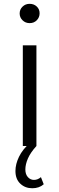

<svg xmlns="http://www.w3.org/2000/svg" viewBox="-20 -762 309 1002"><path d="M99.1 0V-525.5H170.1V0ZM134.6 -641.3Q112.7 -641.3 97.7 -656.1Q82.6 -670.9 82.6 -691.7Q82.6 -712.9 97.7 -727.4Q112.7 -742 134.6 -742Q157 -742 171.8 -728Q186.7 -714 186.7 -692.8Q186.7 -671.5 172.1 -656.4Q157.5 -641.3 134.6 -641.3ZM148.2 220.4Q111.2 220.4 85.9 196.5Q60.6 172.7 60.6 130.2Q60.6 94.4 79.2 56.1Q97.8 17.7 138.8 -19.3L170.1 0Q139.2 34 125.7 65Q112.3 96.1 112.3 122.5Q112.3 147.7 125.5 162.3Q138.7 176.9 157.2 176.9Q176.8 176.9 193.6 162.5L208.2 199.6Q184.9 220.4 148.2 220.4Z"/></svg>

Font: Montserrat Alternates Thin
Style: Regular
Weight: 100
Designer: Julieta Ulanovsky
Foundry: Julieta Ulanovsky
Version: Version 9.000